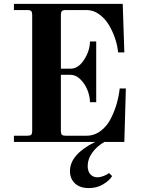

<svg xmlns="http://www.w3.org/2000/svg" viewBox="-20 -732 734 990"><path d="M51.8 0V-32.2H122.1Q135.7 -32.2 140.9 -37.4Q146 -42.5 146 -56.2V-655.8Q146 -669.4 140.9 -674.8Q135.7 -680.2 122.1 -680.2H51.8V-711.9H612.8L621.1 -461.9H588.9Q585.9 -496.6 573.5 -533.7Q561 -570.8 541 -604Q521 -637.2 491 -658.7Q460.9 -680.2 426.8 -680.2H317.9Q304.2 -680.2 299.1 -674.8Q293.9 -669.4 293.9 -655.8V-377.9H344.2Q383.8 -377.9 413.8 -424.3Q443.8 -470.7 443.8 -518.1H476.1V-205.1H443.8Q443.8 -235.4 430.9 -267.6Q418 -299.8 394.5 -323Q371.1 -346.2 344.2 -346.2H293.9V-56.2Q293.9 -42.5 299.1 -37.4Q304.2 -32.2 317.9 -32.2H425.8Q466.3 -32.2 499.3 -57.1Q532.2 -82 551.8 -121.1Q571.3 -160.2 582.3 -199.2Q593.3 -238.3 597.2 -275.9H628.9L621.1 0H518.1Q481 21 456.5 54Q432.1 86.9 432.1 124Q432.1 151.4 446 166.7Q460 182.1 481.9 182.1Q497.1 182.1 514.4 175.5Q531.7 168.9 542 160.2L558.1 175.8Q545.4 197.8 512.9 217.8Q480.5 237.8 438 237.8Q392.6 237.8 366.7 213.9Q340.8 189.9 340.8 149.9Q340.8 64.5 470.2 0Z"/></svg>

Font: Flanker Steampunk
Style: Bold
Weight: 700
Designer: Alexey Kryukov, Leonardo Di Lena
Foundry: Alexey Kryukov, Leonardo Di Lena
Version: 1.210